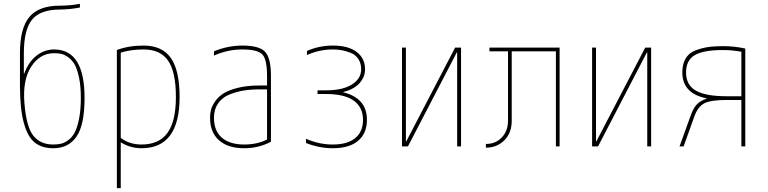

<svg xmlns="http://www.w3.org/2000/svg" viewBox="-20 -770 4040 1010"><path d="M259.8 -9.8Q283.2 -9.8 301.8 -14.2Q320.3 -18.6 340.3 -33.7Q360.4 -48.8 373.5 -74.2Q386.7 -99.6 396 -146Q405.3 -192.4 405.3 -254.9Q405.3 -315.4 396 -360.4Q386.7 -405.3 373.5 -429.2Q360.4 -453.1 340.3 -467.8Q320.3 -482.4 303.2 -486.3Q286.1 -490.2 264.6 -490.2Q190.4 -490.2 144.5 -419.9Q98.6 -349.6 108.4 -228.5Q118.2 -102.5 155.3 -56.2Q192.4 -9.8 259.8 -9.8ZM259.8 9.8Q201.2 9.8 163.6 -19.5Q126 -48.8 105.5 -122.6Q85 -196.3 85 -320.3V-490.2Q85 -622.1 134.8 -681.2Q184.6 -740.2 294.9 -740.2Q349.6 -740.2 400.4 -750V-730.5Q351.6 -720.7 294.9 -719.7Q192.4 -719.7 148.9 -667Q105.5 -614.3 105.5 -490.2V-382.8H107.4Q129.9 -444.3 171.9 -477.1Q213.9 -509.8 264.6 -509.8Q424.8 -509.8 424.8 -254.9Q424.8 -113.3 382.8 -51.8Q340.8 9.8 259.8 9.8Z M905.3 -259.8Q905.3 -390.6 864.7 -450.2Q824.2 -509.8 735.4 -509.8Q668.9 -509.8 615.2 -493.2V-44.9Q660.2 -9.8 724.6 -9.8Q816.4 -9.8 860.8 -70.8Q905.3 -131.8 905.3 -259.8ZM924.8 -259.8Q924.8 9.8 724.6 9.8Q665 9.8 615.2 -21.5V219.7H594.7V-506.8Q656.2 -530.3 735.4 -530.3Q833 -530.3 878.9 -464.8Q924.8 -399.4 924.8 -259.8Z M1264.6 9.8Q1178.7 9.8 1131.8 -32.2Q1085 -74.2 1085 -150.4Q1085 -172.9 1089.8 -192.4Q1094.7 -211.9 1111.3 -236.3Q1127.9 -260.7 1155.3 -278.3Q1182.6 -295.9 1231.4 -308.1Q1280.3 -320.3 1344.7 -320.3H1384.8V-370.1Q1384.8 -457 1360.4 -483.4Q1335.9 -509.8 1254.9 -509.8Q1176.8 -509.8 1105.5 -477.5V-500Q1178.7 -530.3 1254.9 -530.3Q1343.8 -530.3 1374.5 -497.6Q1405.3 -464.8 1405.3 -370.1V-24.4Q1340.8 9.8 1264.6 9.8ZM1384.8 -299.8H1344.7Q1298.8 -299.8 1260.3 -293.5Q1221.7 -287.1 1185.1 -272Q1148.4 -256.8 1127 -225.6Q1105.5 -194.3 1105.5 -150.4Q1105.5 -82 1147 -45.9Q1188.5 -9.8 1264.6 -9.8Q1333 -9.8 1384.8 -36.1Z M1786.1 -286.1V-284.2Q1910.2 -253.9 1910.2 -139.6Q1910.2 -68.4 1863.8 -29.3Q1817.4 9.8 1730.5 9.8Q1660.2 9.8 1589.8 -17.6V-40Q1658.2 -9.8 1730.5 -9.8Q1807.6 -9.8 1848.6 -43.5Q1889.6 -77.1 1889.6 -139.6Q1889.6 -205.1 1841.3 -240.2Q1793 -275.4 1695.3 -275.4H1650.4V-294.9H1695.3Q1783.2 -294.9 1831.5 -325.7Q1879.9 -356.4 1879.9 -405.3Q1879.9 -437.5 1864.7 -460Q1849.6 -482.4 1824.7 -492.2Q1799.8 -502 1777.3 -505.9Q1754.9 -509.8 1730.5 -509.8Q1660.2 -509.8 1594.7 -480.5V-502Q1659.2 -530.3 1730.5 -530.3Q1812.5 -530.3 1856.4 -496.6Q1900.4 -462.9 1900.4 -405.3Q1900.4 -366.2 1872.1 -333.5Q1843.8 -300.8 1786.1 -286.1Z M2117.2 -26.4 2374 -519.5H2405.3V0H2384.8V-494.1H2382.8L2126 0H2094.7V-519.5H2115.2V-26.4Z M2652.3 -500H2554.7V-519.5H2923.8V0H2904.3V-500H2671.9V-134.8Q2671.9 -70.3 2632.8 -31.7Q2593.8 6.8 2536.1 6.8V-12.7Q2586.9 -12.7 2619.6 -46.9Q2652.3 -81.1 2652.3 -134.8Z M3117.2 -26.4 3374 -519.5H3405.3V0H3384.8V-494.1H3382.8L3126 0H3094.7V-519.5H3115.2V-26.4Z M3588.9 -388.7Q3588.9 -323.2 3640.1 -293.5Q3691.4 -263.7 3802.7 -263.7H3879.9V-498Q3828.1 -506.8 3783.2 -506.8Q3680.7 -506.8 3634.8 -480Q3588.9 -453.1 3588.9 -388.7ZM3879.9 -244.1H3802.7Q3718.8 -244.1 3685.1 -226.6Q3651.4 -209 3632.8 -158.2L3576.2 0H3554.7L3613.3 -162.1Q3627 -201.2 3645.5 -220.7Q3664.1 -240.2 3697.3 -251L3696.3 -252.9Q3569.3 -278.3 3569.3 -388.7Q3569.3 -431.6 3585.9 -460.9Q3602.5 -490.2 3635.3 -503.4Q3668 -516.6 3702.1 -522Q3736.3 -527.3 3783.2 -527.3Q3844.7 -527.3 3900.4 -514.6V0H3879.9Z"/></svg>

Font: Mgen+ 1mn thin
Style: Regular
Weight: 100
Designer: [Source Han Sans]
Ryoko NISHIZUKA  (kana & ideographs); Paul D. Hunt (Latin, Greek & Cyrillic); Wenlong ZHANG  (bopomofo
Version: Version 1.059.20150602